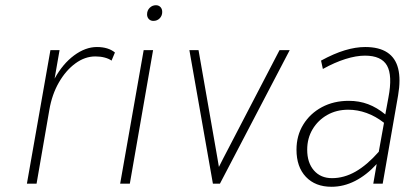

<svg xmlns="http://www.w3.org/2000/svg" viewBox="-20 -703 1575 735"><path d="M83 0 173 -511H208L189 -402Q220 -458.5 263.5 -490.8Q307 -523 351 -523Q394.5 -523 420 -502L407 -471Q396.5 -478.5 380.2 -482.8Q364 -487 345 -487Q305 -487 268.5 -460.2Q232 -433.5 205.5 -387.5Q179 -341.5 169 -283L120 0Z M440 0 530 -511H566L477 0ZM567 -623Q556.5 -623 549.8 -630Q543 -637 543 -648Q543 -663 553 -673Q563 -683 577 -683Q587.5 -683 594.2 -676Q601 -669 601 -657Q601 -643 591.5 -633Q582 -623 567 -623Z M795 0 705 -511H740L806 -134Q809 -117 812 -99.5Q815 -82 818 -64Q827 -82 836 -99.5Q845 -117 854 -134L1050 -511H1089L822 0Z M1249 12Q1187 12 1151 -26Q1115 -64 1115 -130Q1115 -184 1141 -226.2Q1167 -268.5 1212.2 -292.8Q1257.5 -317 1315 -317Q1355 -317 1389 -304.2Q1423 -291.5 1455 -265L1467 -330Q1483 -414 1461.5 -452Q1440 -490 1377 -490Q1343.5 -490 1302.2 -477Q1261 -464 1216 -439L1209 -471Q1258.5 -498 1300 -510.5Q1341.5 -523 1378 -523Q1431 -523 1462.5 -502.2Q1494 -481.5 1504.2 -440.5Q1514.5 -399.5 1504 -338L1445 0H1409L1422 -75Q1383 -32.5 1339.2 -10.2Q1295.5 12 1249 12ZM1251 -21Q1297 -21 1341 -46Q1385 -71 1430 -122L1450 -233Q1418 -258 1383.2 -270.5Q1348.5 -283 1313 -283Q1268 -283 1232.5 -262.8Q1197 -242.5 1176.5 -208Q1156 -173.5 1156 -130Q1156 -80 1181.8 -50.5Q1207.5 -21 1251 -21Z"/></svg>

Font: Overpass Thin
Style: Italic
Weight: 250
Italic angle: -10°
Designer: Delve Withrington, Dave Bailey, Thomas Jockin
Foundry: Delve Fonts LLC
Version: Version 4.000